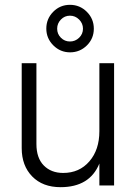

<svg xmlns="http://www.w3.org/2000/svg" viewBox="-20 -769 569 796"><path d="M232.5 -688Q217 -672 217 -650Q217 -628 232.5 -612.5Q248 -597 270 -597Q292 -597 308 -612.5Q324 -628 324 -650Q324 -672 308 -688Q292 -704 270 -704Q248 -704 232.5 -688ZM340 -720Q369 -691 369 -650Q369 -609 340 -580.5Q311 -552 270.5 -552Q230 -552 201 -581Q172 -610 172 -650.5Q172 -691 200.5 -720Q229 -749 270 -749Q311 -749 340 -720ZM453 0H392V-91Q352 7 231 7Q157 7 113.5 -37.5Q70 -82 70 -155V-507H131V-172Q131 -114 161.5 -83Q192 -52 242 -52Q309 -52 350.5 -100Q392 -148 392 -225V-507H453Z"/></svg>

Font: Hind Jalandhar Light
Style: Regular
Weight: 300
Designer: Namrata Goyal
Foundry: Indian Type Foundry
Version: Version 0.702;PS 1.0;hotconv 1.0.81;makeotf.lib2.5.63406